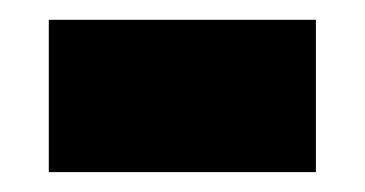

<svg xmlns="http://www.w3.org/2000/svg" viewBox="-20 -364 365 192"><path d="M28.8 -191.9V-344.2H295.9V-191.9Z"/></svg>

Font: Open Sans Condensed ExtraBold
Style: Regular
Weight: 800
Width: 3
Designer: Monotype Design Team
Foundry: Monotype Imaging Inc.
Version: Version 3.000; ttfautohint (v1.8.4)